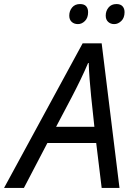

<svg xmlns="http://www.w3.org/2000/svg" viewBox="-77 -928 659 948"><path d="M-57 0 331 -714H425L513 0H425L398 -222H157L41 0ZM200 -302H389L373 -452Q369 -490 365.5 -536Q362 -582 361 -617H358Q342 -579 321 -535.5Q300 -492 277 -448ZM487 -809Q469 -809 457 -820Q445 -831 445 -851Q445 -874 459 -891Q473 -908 498 -908Q518 -908 528 -897Q538 -886 538 -868Q538 -840 522 -824.5Q506 -809 487 -809ZM308 -809Q289 -809 277 -820Q265 -831 265 -851Q265 -874 279 -891Q293 -908 318 -908Q339 -908 348.5 -897Q358 -886 358 -868Q358 -840 342.5 -824.5Q327 -809 308 -809Z"/></svg>

Font: Noto Sans
Style: Italic
Weight: 400
Italic angle: -12°
Designer: Monotype Design Team
Foundry: Monotype Imaging Inc.
Version: Version 2.013; ttfautohint (v1.8.4.7-5d5b)